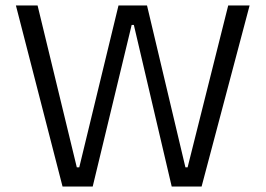

<svg xmlns="http://www.w3.org/2000/svg" viewBox="-20 -680 968 700"><path d="M208 0 38 -660H117L260 -70H269L412 -660H516L656 -70H664L812 -660H890L715 0H606L468 -589H460L318 0Z"/></svg>

Font: Bricolage Grotesque 96pt ExtraBold Light
Style: Regular
Weight: 300
Version: Version 1.001;gftools[0.9.33.dev8+g029e19f]